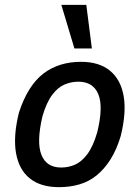

<svg xmlns="http://www.w3.org/2000/svg" viewBox="-20 -763 576 792"><path d="M223 9Q148 9 103 -27Q58 -63 46 -132Q34 -201 58 -298Q76 -354 101.5 -394.5Q127 -435 159 -459.5Q191 -484 230 -496Q269 -508 314 -508Q389 -508 433.5 -471.5Q478 -435 490 -367Q502 -299 478 -202Q461 -145 435.5 -105Q410 -65 378.5 -39.5Q347 -14 308 -2.5Q269 9 223 9ZM232 -72Q263 -72 290 -84Q317 -96 340.5 -127.5Q364 -159 381 -217Q407 -323 385.5 -374.5Q364 -426 303 -426Q274 -426 246.5 -414.5Q219 -403 195.5 -372Q172 -341 155 -283Q130 -176 151 -124Q172 -72 232 -72ZM287 -563 233 -743H336L359 -563Z"/></svg>

Font: Nunito Sans 7pt Condensed SemiBold
Style: Italic
Weight: 600
Width: 3
Italic angle: -9°
Designer: Vernon Adams
Foundry: Vernon Adams
Version: Version 3.101;gftools[0.9.27]